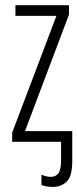

<svg xmlns="http://www.w3.org/2000/svg" viewBox="-20 -551 301 746"><path d="M248 -530.8V-494.1L77.1 -41.5H260.7V74.7Q260.7 134.3 239 154.8Q217.3 175.3 185.1 175.3Q161.6 175.3 141.1 168V127.9Q162.1 136.2 176.8 136.2Q196.8 136.2 207 122.3Q217.3 108.4 217.3 71.3V0H27.3V-35.6L199.2 -489.3H40V-530.8Z"/></svg>

Font: Open Sans Condensed Light
Style: Regular
Weight: 300
Width: 3
Designer: Monotype Design Team
Foundry: Monotype Imaging Inc.
Version: Version 3.003; ttfautohint (v1.8.4)